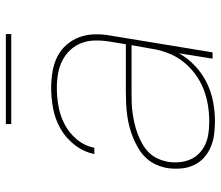

<svg xmlns="http://www.w3.org/2000/svg" viewBox="-68 -660 737 640"><g transform="rotate(-90 300.0 -340.5)"><path d="M215 8Q192 8 170 5Q148 2 128.5 -6.5Q109 -15 93.5 -29Q78 -43 69 -62.5Q60 -82 58 -104Q56 -126 59 -149Q62 -168 70 -186.5Q78 -205 91.5 -220Q105 -235 123 -246Q141 -257 159.5 -264.5Q178 -272 197 -277Q216 -282 235 -284.5Q254 -287 273.5 -288Q293 -289 312 -289H472L481 -344Q485 -368 484.5 -392Q484 -416 476 -437Q468 -458 452.5 -474.5Q437 -491 417 -501Q397 -511 374 -515Q351 -519 327 -519Q296 -519 265 -513.5Q234 -508 205 -493Q176 -478 154.5 -452Q133 -426 127 -394H106Q113 -429 136 -459Q159 -489 191 -507Q223 -525 258 -531.5Q293 -538 327 -538Q354 -538 380.5 -533.5Q407 -529 429.5 -518Q452 -507 469 -488Q486 -469 495 -445.5Q504 -422 505 -395Q506 -368 501 -341L445 0H424L442 -112Q426 -83 400 -58.5Q374 -34 343 -19Q312 -4 279.5 2Q247 8 215 8ZM215 -11Q242 -11 269.5 -15.5Q297 -20 323.5 -30.5Q350 -41 374 -59Q398 -77 415.5 -100Q433 -123 443 -149.5Q453 -176 457 -203L469 -270H312Q294 -270 277 -269.5Q260 -269 242.5 -266.5Q225 -264 207.5 -260Q190 -256 173 -249.5Q156 -243 140 -234Q124 -225 111 -212Q98 -199 90.5 -182Q83 -165 80 -148Q77 -128 79 -109Q81 -90 88.5 -73Q96 -56 109.5 -43.5Q123 -31 140 -23.5Q157 -16 176.5 -13.5Q196 -11 215 -11ZM206 -671V-689H506V-671Z"/></g></svg>

Font: Iosevka Curly ThExObl
Style: Regular
Weight: 100
Width: 7
Italic angle: -9°
Monospace: yes
Designer: Belleve Invis
Foundry: Belleve Invis
Version: Version 11.1.0; ttfautohint (v1.8.3)